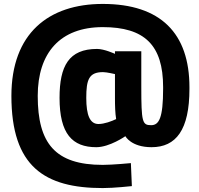

<svg xmlns="http://www.w3.org/2000/svg" viewBox="-20 -749 1013 977"><path d="M481 -118C438 -118 419 -162 419 -251C419 -343 432 -382 504 -382C523 -382 565 -372 565 -372V-249C565 -211 566 -173 571 -143C548 -132 511 -118 481 -118ZM944 -305C944 -579 798 -729 503 -729C227 -729 38 -579 38 -261C38 99 207 208 503 208C561 208 651 198 651 198L646 81C646 81 553 90 503 90C261 90 172 -19 172 -261C172 -480 286 -611 503 -611C715 -611 810 -520 810 -306V-297C810 -148 789 -112 749 -112C704 -112 699 -127 699 -309V-488H565V-475C565 -475 511 -500 474 -500C330 -500 283 -413 283 -251C283 -68 348 0 470 0C538 0 618 -56 618 -56C618 -56 647 0 751 0C876 0 944 -88 944 -297V-305Z"/></svg>

Font: RazerF5
Style: Bold
Weight: 700
Foundry: Razer Inc.
Version: Version 2